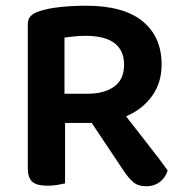

<svg xmlns="http://www.w3.org/2000/svg" viewBox="-20 -641 639 670"><path d="M207 -1Q198 1 181.5 4Q165 7 146 7Q108 7 92.5 -7Q77 -21 77 -54V-556Q77 -575 87 -585Q97 -595 115 -601Q147 -612 190.5 -616.5Q234 -621 280 -621Q412 -621 478 -566.5Q544 -512 544 -416Q544 -353 511 -306.5Q478 -260 420 -235Q464 -178 504.5 -126.5Q545 -75 565 -46Q557 -20 537 -5.5Q517 9 493 9Q462 9 445.5 -5Q429 -19 413 -43L300 -212H207ZM287 -314Q344 -314 378.5 -339Q413 -364 413 -415Q413 -516 278 -516Q258 -516 239.5 -514Q221 -512 205 -510V-314Z"/></svg>

Font: Baloo Thambi 2 SemiBold
Style: Regular
Weight: 600
Designer: Aadarsh Rajan and Ek Type
Foundry: Ek Type
Version: Version 1.640;hotconv 1.0.111;makeotfexe 2.5.65597; ttfautoh